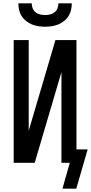

<svg xmlns="http://www.w3.org/2000/svg" viewBox="-20 -975 545 1150"><path d="M250 -815Q230 -815 210 -818Q190 -821 171.5 -828.5Q153 -836 137 -848.5Q121 -861 110 -878Q99 -895 94.5 -915Q90 -935 90 -955H170Q170 -940 175.5 -925.5Q181 -911 193 -901.5Q205 -892 220 -888.5Q235 -885 250 -885Q265 -885 280 -888.5Q295 -892 307 -901.5Q319 -911 324.5 -925.5Q330 -940 330 -955H410Q410 -935 405.5 -915Q401 -895 390 -878Q379 -861 363 -848.5Q347 -836 328.5 -828.5Q310 -821 290 -818Q270 -815 250 -815ZM354 155 398 0H348V-543L188 0H62V-735H152V-192L312 -735H438V-80H505L437 155Z"/></svg>

Font: Iosevka Term Medium
Style: Regular
Weight: 500
Monospace: yes
Designer: Belleve Invis
Foundry: Belleve Invis
Version: Version 26.3.1